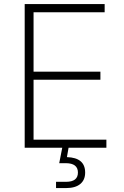

<svg xmlns="http://www.w3.org/2000/svg" viewBox="-20 -748 628 972"><path d="M105 0V-727.5H509.8V-686H149.9V-385.3H488.3V-344.2H149.9V-41H518.6V0ZM263.7 204.1V172.4H314.5Q374.5 172.4 374.5 125.5Q374.5 78.1 312.5 78.1H279.8L297.9 -14.2H327.1V0L318.8 47.4Q411.1 50.3 411.1 125.5Q411.1 163.1 386.2 183.6Q361.3 204.1 314.5 204.1Z"/></svg>

Font: Inter Extra Light
Style: Regular
Weight: 200
Designer: Rasmus Andersson
Foundry: rsms
Version: Version 4.000;git-3c8e0fc